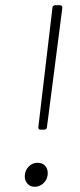

<svg xmlns="http://www.w3.org/2000/svg" viewBox="-20 -720 305 736"><path d="M127 -233 181 -690Q181 -694 184 -697Q187 -700 192 -700H210Q219 -700 219 -690L160 -233Q159 -223 149 -223H135Q126 -223 127 -233ZM75 -44Q75 -66 89.5 -81Q104 -96 124 -96Q142 -96 152.5 -85Q163 -74 163 -56Q163 -34 148 -19Q133 -4 113 -4Q96 -4 85.5 -15.5Q75 -27 75 -44Z"/></svg>

Font: Barlow Semi Condensed ExLight
Style: Italic
Weight: 275
Width: 4
Italic angle: -7°
Designer: Jeremy Tribby
Foundry: Tribby Type
Version: Version 1.408